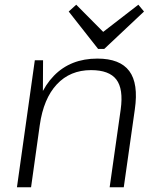

<svg xmlns="http://www.w3.org/2000/svg" viewBox="-20 -796 664 816"><path d="M493 -331Q505 -418 474.5 -458Q444 -498 367 -498Q278 -498 221.5 -437.5Q165 -377 149 -264L107 -199L117 -264Q138 -401 209 -474Q280 -547 394 -547Q490 -547 529.5 -494Q569 -441 553 -331L506 0H446ZM128 -540H163L162 -357L112 0H52ZM592 -747 423 -588H397L272 -747L304 -776L429 -650H405L568 -776Z"/></svg>

Font: Pathway Extreme 8pt Thin
Style: Italic
Weight: 100
Italic angle: -8°
Designer: Eduardo Rodriguez Tunni
Foundry: Eduardo Rodriguez Tunni
Version: Version 1.000